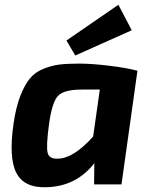

<svg xmlns="http://www.w3.org/2000/svg" viewBox="-20 -774 630 806"><path d="M296 -541 259 -604 477 -754 533 -647ZM490 0H375L376 -89Q300 9 174 12Q81 15 48.5 -48.5Q16 -112 37 -256Q47 -324 65 -370.5Q83 -417 105 -444Q127 -471 162 -485Q197 -499 229.5 -503Q262 -507 312 -507Q365 -507 439 -498Q513 -489 557 -477ZM399 -398H323Q251 -398 225 -373Q199 -348 186 -254Q173 -159 180 -132.5Q187 -106 223 -108Q289 -109 371 -201Z"/></svg>

Font: Exo 2.0
Style: Bold Italic
Weight: 700
Italic angle: -8°
Designer: Natanael Gama
Version: Version 1.001;PS 001.001;hotconv 1.0.70;makeotf.lib2.5.58329